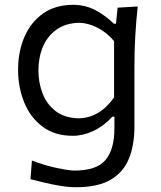

<svg xmlns="http://www.w3.org/2000/svg" viewBox="-20 -558 663 793"><path d="M293.5 215.3Q264.2 215.3 229 209.5Q193.8 203.6 161.1 195.8Q128.4 188 106 182.1L111.8 105Q165.5 125.5 215.8 136Q266.1 146.5 287.1 146.5Q378.9 146.5 415.8 102.8Q452.6 59.1 452.6 -28.8V-76.2H444.3Q408.2 -37.1 365.5 -17.1Q322.8 2.9 280.8 2.9Q205.6 2.9 155.3 -35.2Q105 -73.2 79.8 -135.5Q54.7 -197.8 54.7 -269.5Q54.7 -345.7 81.3 -406.5Q107.9 -467.3 158.7 -502.7Q209.5 -538.1 281.7 -538.1Q334 -538.1 376.7 -514.6Q419.4 -491.2 450.2 -460H459L465.8 -526.4L548.8 -531.2Q542 -469.2 538.6 -407Q535.2 -344.7 535.2 -285.2V-33.7Q535.2 41 512.5 97.2Q489.7 153.3 437 184.3Q384.3 215.3 293.5 215.3ZM304.7 -69.3Q391.6 -70.8 451.2 -155.8V-388.2Q420.4 -424.8 381.6 -444.1Q342.8 -463.4 306.6 -463.9Q250.5 -462.4 213.1 -435.5Q175.8 -408.7 157.2 -364.7Q138.7 -320.8 138.7 -267.1Q138.7 -215.8 156.2 -171.1Q173.8 -126.5 210.4 -98.6Q247.1 -70.8 304.7 -69.3Z"/></svg>

Font: Pinar DS3-Regular
Style: Regular
Weight: 400
Designer: Amin Abedi
Version: Version 2.000